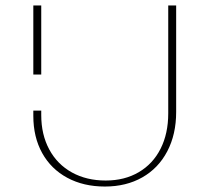

<svg xmlns="http://www.w3.org/2000/svg" viewBox="-20 -678 767 703"><path d="M131 -257Q131 -185 160.5 -130.5Q190 -76 243.5 -46.5Q297 -17 367 -17Q436 -17 488 -47.5Q540 -78 568 -133.5Q596 -189 596 -263V-658H625V-268Q625 -186 592.5 -124Q560 -62 501 -28.5Q442 5 364 5Q286 5 226.5 -27Q167 -59 134.5 -117.5Q102 -176 102 -254V-273H131ZM102 -658H131V-405H102Z"/></svg>

Font: Ysabeau Infant Extralight
Style: Regular
Weight: 200
Designer: Christian Thalmann (Catharsis Fonts)
Version: Version 0.003